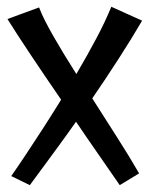

<svg xmlns="http://www.w3.org/2000/svg" viewBox="-20 -538 444 566"><path d="M333 7.8Q303.7 -35.2 270.5 -82.5Q237.3 -129.9 204.1 -179.2Q176.3 -139.6 151.4 -105.7Q126.5 -71.8 107.9 -46.4Q85.9 -16.6 67.9 7.8L13.2 -19Q34.7 -49.8 58.6 -85.9Q79.1 -116.7 105.5 -157.5Q131.8 -198.2 160.2 -244.1Q135.7 -279.8 112.8 -313.5Q89.8 -347.2 69.6 -377.7Q49.3 -408.2 32 -434.8Q14.6 -461.4 2 -481.9L95.2 -516.1Q101.6 -499 112.5 -477.3Q123.5 -455.6 137.9 -430.4Q152.3 -405.3 169.2 -377.4Q186 -349.6 205.1 -319.8Q236.8 -373.5 263.9 -424.6Q291 -475.6 308.1 -518.1L398.9 -477.1Q368.7 -425.3 330.3 -365.7Q292 -306.2 252 -248Q288.6 -190.4 324.7 -134Q360.8 -77.6 390.1 -26.9Z"/></svg>

Font: Englebert
Style: Regular
Weight: 400
Designer: Astigmatic (AOETI)
Foundry: Astigmatic (AOETI)
Version: Version 1.000